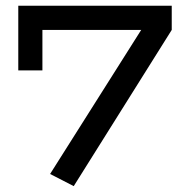

<svg xmlns="http://www.w3.org/2000/svg" viewBox="-20 -636 644 670"><path d="M477.8 -539.6 579.3 -531.6 237.3 13.5 154.8 -28.9ZM579.3 -616V-531.6H128V-390.3H43.8V-616Z"/></svg>

Font: BioRhyme ExtraBold
Style: Regular
Weight: 800
Designer: Aoife Mooney
Foundry: Aoife Mooney Type
Version: Version 1.600;gftools[0.9.33]